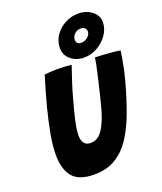

<svg xmlns="http://www.w3.org/2000/svg" viewBox="-172 -1064 1000 1188"><g transform="rotate(-20 328.0 -469.5)"><path d="M242.6 15.5Q141.6 15.5 99.9 -34.9Q58.2 -85.2 58.2 -179Q58.2 -239.6 71.8 -313.9Q85.4 -388.2 107.9 -476.9Q119.8 -522.5 133.9 -571.4Q148.1 -620.4 163.5 -671.1Q184.4 -673.2 206.6 -674.7Q228.8 -676.1 247.8 -676.1Q273 -676.1 297.4 -674.6Q321.9 -673 341.1 -670.9Q327.2 -631 310.5 -580.1Q293.8 -529.1 279.2 -476.8Q266.1 -430.8 255.2 -386.6Q244.2 -342.4 237.5 -306.2Q230.8 -270 230.8 -247.8Q230.8 -175.8 286.9 -175.8Q336.6 -175.8 368.5 -225.6Q400.4 -275.4 422 -357.2Q427.4 -377.2 435.4 -409.1Q443.4 -441 452.2 -478.3Q461.1 -515.6 469.6 -552.1Q478 -588.5 484.1 -618.2Q490.1 -647.9 492.1 -664.2Q512 -664.2 537.9 -662.6Q563.8 -661 589 -658.9Q614.2 -656.9 632.5 -654.4Q650.8 -652 655.8 -650.5Q652.6 -624 647.1 -592.7Q641.6 -561.4 634.4 -528Q627.1 -494.6 617.9 -461.1Q590.8 -361.2 559.4 -274.8Q528 -188.2 486 -123Q444 -57.8 384.8 -21.1Q325.5 15.5 242.6 15.5ZM430 -686.1Q378.9 -686.1 343.3 -715.9Q307.8 -745.6 307.8 -791Q307.8 -837.4 333.2 -874.6Q358.8 -911.8 399.7 -933.4Q440.6 -955.1 486.5 -955.1Q521.2 -955.1 550 -941.9Q578.8 -928.8 595.9 -906.2Q613 -883.6 613 -855.2Q613 -810.9 586.6 -772.2Q560.1 -733.5 518.3 -709.8Q476.5 -686.1 430 -686.1ZM444.2 -778.2Q459.1 -778.2 473.4 -785.3Q487.6 -792.4 496.7 -804.5Q505.8 -816.6 505.8 -831.1Q505.8 -845.9 495.6 -854.4Q485.5 -862.9 468.4 -862.9Q446.5 -862.9 429.1 -846.7Q411.8 -830.5 411.8 -808.2Q411.8 -793.9 420.8 -786.1Q429.9 -778.2 444.2 -778.2Z"/></g></svg>

Font: Grandstander Thin
Style: Italic
Weight: 100
Italic angle: -15°
Designer: Tyler Finck
Foundry: Etcetera Type Co
Version: Version 1.200